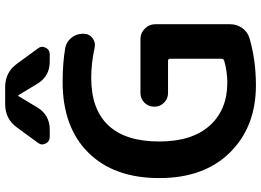

<svg xmlns="http://www.w3.org/2000/svg" viewBox="-154 -849 1013 745"><g transform="rotate(-90 352.5 -476.5)"><path d="M394 10Q233 10 133.5 -90.5Q34 -191 34 -365Q34 -541 133 -640.5Q232 -740 407 -740Q479 -740 538 -730Q562 -726 578 -706.5Q594 -687 594 -662V-658Q594 -637 577 -624Q560 -611 539 -616Q480 -629 422 -629Q301 -629 238.5 -562.5Q176 -496 176 -365Q176 -238 237.5 -169.5Q299 -101 404 -101Q447 -101 489 -113Q497 -115 497 -124V-322Q497 -331 489 -331H364Q342 -331 326.5 -346.5Q311 -362 311 -384Q311 -407 326.5 -422.5Q342 -438 364 -438H574Q597 -438 614 -421Q631 -404 631 -381V-90Q631 -64 616 -43Q601 -22 577 -15Q492 10 394 10ZM387 -963Q444 -963 477 -918L537 -836Q548 -822 540 -806Q532 -790 514 -790H486Q429 -790 400 -838L356 -911Q356 -912 354 -912Q352 -912 352 -911L308 -838Q279 -790 222 -790H194Q176 -790 168 -806Q160 -822 171 -836L231 -918Q264 -963 321 -963Z"/></g></svg>

Font: Rounded Mplus 1c Bold
Style: Bold
Weight: 700
Version: Version 1.059.20150529